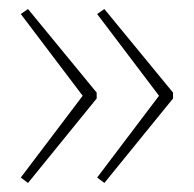

<svg xmlns="http://www.w3.org/2000/svg" viewBox="-20 -492 429 425"><path d="M363 -274V-287L211 -472L195 -461L332 -280L195 -99L211 -87ZM194 -274V-287L42 -472L26 -461L163 -280L26 -99L42 -87Z"/></svg>

Font: Noto Sans Thai Looped Thin
Style: Regular
Weight: 100
Designer: Sasikarn Vongin, Ben Mitchell
Foundry: The Fontpad Ltd
Version: Version 1.001